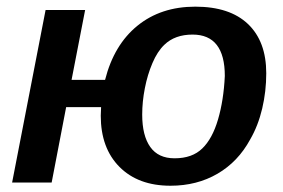

<svg xmlns="http://www.w3.org/2000/svg" viewBox="-20 -559 867 588"><path d="M795.4 -334.5Q795.4 -279.3 783 -226.6Q770.5 -173.8 746.1 -131.8Q709 -63.5 646 -26.9Q583 9.8 502 9.8Q403.3 9.8 345.9 -47.9Q288.6 -105.5 288.6 -204.6L289.6 -231H182.6L138.2 0H17.1L119.6 -528.3H240.7L199.2 -314.5H301.8Q329.1 -421.9 400.9 -480.2Q472.7 -538.6 578.1 -538.6Q683.6 -538.6 739.5 -485.4Q795.4 -432.1 795.4 -334.5ZM668.5 -326.2Q668.5 -453.1 569.8 -453.1Q515.6 -453.1 483.4 -421.9Q461.9 -401.4 446.8 -365.7Q431.6 -330.1 423.6 -288.8Q415.5 -247.6 415.5 -208Q415.5 -143.6 440.2 -108.9Q464.8 -74.2 514.6 -74.2Q568.8 -74.2 599.6 -104.5Q630.4 -134.3 647.7 -193.1Q665 -252 668.5 -326.2Z"/></svg>

Font: Arimo SemiBold
Style: Italic
Weight: 600
Italic angle: -12°
Version: Version 1.33